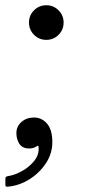

<svg xmlns="http://www.w3.org/2000/svg" viewBox="-24 -556 373 732"><path d="M38.5 -49Q38.5 -74 57.8 -91Q77 -108 105.5 -108Q135 -108 155.2 -84.8Q175.5 -61.5 175.5 -14Q175.5 29.5 150.8 66.8Q126 104 87.8 127.8Q49.5 151.5 8 155.5Q2.5 156 -0.5 155.2Q-3.5 154.5 -3.5 148V126.5Q-3.5 119.5 0 117.5Q3.5 115.5 9 115Q32 111.5 59.8 96.2Q87.5 81 106.8 57Q126 33 123 4.5Q122.5 -1.5 119.2 0Q116 1.5 112 4Q102.5 10 86.5 10Q62 10 50.2 -7.2Q38.5 -24.5 38.5 -49ZM86.5 -470Q86.5 -497.5 105.8 -516.8Q125 -536 152.5 -536Q180 -536 199.2 -516.8Q218.5 -497.5 218.5 -470Q218.5 -442.5 199.2 -423.2Q180 -404 152.5 -404Q125 -404 105.8 -423.2Q86.5 -442.5 86.5 -470Z"/></svg>

Font: Besley
Style: Italic
Weight: 400
Italic angle: -13°
Designer: Owen Earl
Foundry: indestructible type*
Version: Version 4.000; ttfautohint (v1.8.4.7-5d5b)